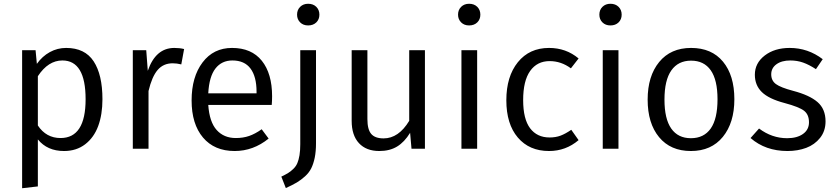

<svg xmlns="http://www.w3.org/2000/svg" viewBox="-20 -794 4465 1025"><path d="M333 -538.1Q433.1 -538.1 480 -466.6Q526.9 -395 526.9 -264.2Q526.9 -182.6 504.2 -121.1Q481.4 -59.6 434.6 -23.7Q387.7 12.2 321.8 12.2Q232.4 12.2 182.1 -49.8V201.2L98.1 210.9V-525.9H169.9L176.8 -453.1Q205.6 -493.7 246.1 -515.9Q286.6 -538.1 333 -538.1ZM303.2 -57.1Q437 -57.1 437 -264.2Q437 -471.2 313 -471.2Q237.3 -471.2 182.1 -387.2V-124Q226.6 -57.1 303.2 -57.1Z M910.6 -538.1Q940.4 -538.1 962.9 -532.2L947.8 -450.2Q923.8 -456.1 901.9 -456.1Q852.1 -456.1 821.5 -420.4Q791 -384.8 772.9 -308.1V0H689V-525.9H760.7L769 -416Q811 -538.1 910.6 -538.1Z M1432.6 -279.8Q1432.6 -256.3 1430.7 -233.9H1091.8Q1098.1 -142.6 1136.7 -99.9Q1175.3 -57.1 1238.8 -57.1Q1277.8 -57.1 1309.8 -68.1Q1341.8 -79.1 1377 -104L1414.1 -54.2Q1332 12.2 1232.9 12.2Q1124.5 12.2 1063.7 -59.8Q1002.9 -131.8 1002.9 -257.8Q1002.9 -383.3 1061.3 -460.7Q1119.6 -538.1 1218.8 -538.1Q1322.8 -538.1 1377.7 -469.7Q1432.6 -401.4 1432.6 -279.8ZM1349.6 -295.9V-304.2Q1349.6 -384.8 1317.4 -428Q1285.2 -471.2 1220.7 -471.2Q1163.6 -471.2 1130.1 -428.2Q1096.7 -385.3 1091.8 -295.9Z M1625 -773.9Q1651.9 -773.9 1668.5 -757.6Q1685.1 -741.2 1685.1 -715.8Q1685.1 -690.4 1668.5 -674.3Q1651.9 -658.2 1625 -658.2Q1598.6 -658.2 1582.3 -674.6Q1565.9 -690.9 1565.9 -715.8Q1565.9 -741.2 1582.5 -757.6Q1599.1 -773.9 1625 -773.9ZM1667 -525.9V-28.8Q1667 14.6 1660.2 47.9Q1653.3 81.1 1641.6 104.5Q1629.9 127.9 1608.6 147.2Q1587.4 166.5 1564.5 180.2Q1541.5 193.8 1505.9 210L1481.9 148.9Q1505.4 137.7 1519.3 128.9Q1533.2 120.1 1546.9 106.7Q1560.5 93.3 1567.6 76.4Q1574.7 59.6 1578.9 34.7Q1583 9.8 1583 -23.9V-525.9Z M2248.5 -525.9V0H2176.8L2169.4 -85Q2139.2 -35.6 2099.9 -11.7Q2060.5 12.2 2004.9 12.2Q1935.1 12.2 1896.2 -29.8Q1857.4 -71.8 1857.4 -148.9V-525.9H1941.4V-158.2Q1941.4 -102.5 1961.9 -78.9Q1982.4 -55.2 2027.8 -55.2Q2107.9 -55.2 2164.6 -148.9V-525.9Z M2484.4 -773.9Q2511.2 -773.9 2527.8 -757.6Q2544.4 -741.2 2544.4 -715.8Q2544.4 -690.4 2527.8 -674.3Q2511.2 -658.2 2484.4 -658.2Q2458 -658.2 2441.7 -674.6Q2425.3 -690.9 2425.3 -715.8Q2425.3 -741.2 2441.9 -757.6Q2458.5 -773.9 2484.4 -773.9ZM2527.3 -525.9V0H2443.4V-525.9Z M2911.1 -538.1Q3002 -538.1 3068.8 -481.9L3027.8 -429.2Q2975.6 -467.8 2914.1 -467.8Q2847.7 -467.8 2810.3 -415.3Q2772.9 -362.8 2772.9 -259.8Q2772.9 -158.2 2810.1 -109.1Q2847.2 -60.1 2914.1 -60.1Q2946.3 -60.1 2972.4 -69.8Q2998.5 -79.6 3029.8 -101.1L3068.8 -45.9Q3000.5 12.2 2911.1 12.2Q2805.7 12.2 2744.4 -59.8Q2683.1 -131.8 2683.1 -258.8Q2683.1 -385.7 2744.6 -461.9Q2806.2 -538.1 2911.1 -538.1Z M3238.8 -773.9Q3265.6 -773.9 3282.2 -757.6Q3298.8 -741.2 3298.8 -715.8Q3298.8 -690.4 3282.2 -674.3Q3265.6 -658.2 3238.8 -658.2Q3212.4 -658.2 3196 -674.6Q3179.7 -690.9 3179.7 -715.8Q3179.7 -741.2 3196.3 -757.6Q3212.9 -773.9 3238.8 -773.9ZM3281.7 -525.9V0H3197.8V-525.9Z M3669.4 -538.1Q3779.3 -538.1 3839.8 -464.8Q3900.4 -391.6 3900.4 -264.2Q3900.4 -138.7 3838.9 -63.2Q3777.3 12.2 3668.5 12.2Q3559.6 12.2 3498.5 -61.8Q3437.5 -135.7 3437.5 -262.2Q3437.5 -387.7 3499 -462.9Q3560.5 -538.1 3669.4 -538.1ZM3527.3 -262.2Q3527.3 -159.2 3563.5 -107.7Q3599.6 -56.2 3668.5 -56.2Q3737.8 -56.2 3774.2 -107.9Q3810.5 -159.7 3810.5 -264.2Q3810.5 -367.2 3774.4 -418.7Q3738.3 -470.2 3669.4 -470.2Q3600.6 -470.2 3564 -418.2Q3527.3 -366.2 3527.3 -262.2Z M4195.8 -538.1Q4293.5 -538.1 4372.1 -478L4335.9 -424.8Q4299.3 -448.7 4267.3 -460Q4235.4 -471.2 4199.2 -471.2Q4152.8 -471.2 4125 -450.9Q4097.2 -430.7 4097.2 -397Q4097.2 -363.8 4122.3 -345.2Q4147.5 -326.7 4213.9 -309.1Q4301.8 -286.1 4344.5 -249Q4387.2 -211.9 4387.2 -146Q4387.2 -94.7 4358.2 -58.1Q4329.1 -21.5 4283.9 -4.6Q4238.8 12.2 4184.1 12.2Q4066.4 12.2 3986.8 -57.1L4032.2 -107.9Q4101.1 -56.2 4182.1 -56.2Q4234.9 -56.2 4266.8 -78.9Q4298.8 -101.6 4298.8 -141.1Q4298.8 -182.1 4272.7 -202.6Q4246.6 -223.1 4168 -244.1Q4084.5 -266.1 4047.1 -302.5Q4009.8 -338.9 4009.8 -395Q4009.8 -457 4062.5 -497.6Q4115.2 -538.1 4195.8 -538.1Z"/></svg>

Font: Fira Sans Book
Style: Regular
Weight: 350
Designer: Carrois Corporate & Edenspiekermann AG
Foundry: Carrois Corporate GbR & Edenspiekermann AG
Version: Version 4.203;PS 004.203;hotconv 1.0.88;makeotf.lib2.5.64775